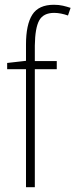

<svg xmlns="http://www.w3.org/2000/svg" viewBox="-20 -785 316 805"><path d="M218 -495H126V0H89V-495H10V-521L89 -530V-598Q89 -682 115.5 -723.5Q142 -765 206 -765Q227 -765 244 -761Q261 -757 276 -752L265 -720Q251 -725 236 -728Q221 -731 207 -731Q162 -731 144.5 -699.5Q127 -668 126 -594V-529H218Z"/></svg>

Font: Noto Sans Lao Condensed ExtraLight
Style: Regular
Weight: 200
Width: 3
Designer: Monotype Design Team
Foundry: Monotype Imaging Inc.
Version: Version 2.003; ttfautohint (v1.8.4.7-5d5b)